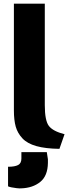

<svg xmlns="http://www.w3.org/2000/svg" viewBox="-20 -800 373 1050"><path d="M97 67V32H236Q240 59 242 71V91Q241 162 200 195Q159 228 96 230Q89 231 71 229Q37 225 24 219V112Q61 112 79 102.5Q97 93 97 67ZM333 -66 305 14Q229 13 179 -1Q129 -15 102.5 -43.5Q76 -72 66 -107.5Q56 -143 56 -196V-780H225V-225Q225 -140 247.5 -111Q270 -82 333 -66Z"/></svg>

Font: Repo
Style: ExtraBold
Weight: 800
Designer: Stefan Peev
Foundry: Context Ltd
Version: Version 001.000